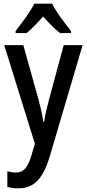

<svg xmlns="http://www.w3.org/2000/svg" viewBox="-20 -786 473 1046"><path d="M3 -540H107L190 -243Q198 -213 205 -182.5Q212 -152 216 -122H220Q224 -148 231 -178.5Q238 -209 247 -243L327 -540H430L249 73Q223 158 183.5 199Q144 240 80 240Q63 240 48.5 238Q34 236 20 232V147Q30 150 41.5 152Q53 154 65 154Q99 154 118.5 131Q138 108 153 55L170 -3ZM264 -766Q281 -732 311 -690.5Q341 -649 367 -617V-606H307Q285 -623 262 -646Q239 -669 215 -696Q191 -669 168 -645.5Q145 -622 125 -606H65V-617Q91 -650 121 -692Q151 -734 167 -766Z"/></svg>

Font: Noto Sans Condensed Medium
Style: Regular
Weight: 500
Width: 3
Designer: Monotype Design Team
Foundry: Monotype Imaging Inc.
Version: Version 2.013; ttfautohint (v1.8.4.7-5d5b)